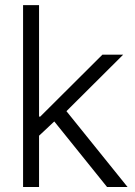

<svg xmlns="http://www.w3.org/2000/svg" viewBox="-20 -748 540 768"><path d="M130.9 -200.2V-281.7H141.1L389.6 -529.3H472.7L228 -285.6L221.2 -284.7ZM72.3 0V-727.5H136.2V0ZM408.2 0 188.5 -272.9 234.4 -317.4 490.2 0Z"/></svg>

Font: Inter 24pt Light
Style: Regular
Weight: 300
Designer: Rasmus Andersson
Foundry: rsms
Version: Version 4.001;git-66647c0bb